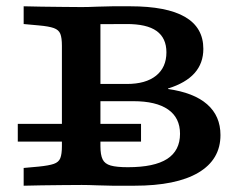

<svg xmlns="http://www.w3.org/2000/svg" viewBox="-20 -591 770 611"><path d="M36.6 -140.3V-196.8H428.8V-140.3ZM338.1 0Q318.8 0 289.7 -1.2Q260.7 -2.4 240.1 -2.4Q214.7 -2.4 180.3 -2Q145.9 -1.6 112.4 -1.2Q79 -0.8 55.3 0V-56.5L103.7 -60.9Q135.4 -64.1 151.2 -69.5Q167 -74.9 172 -87.9Q177 -100.8 177 -125.8V-445.2Q177 -470.6 172 -483.3Q167 -496 151.2 -501.7Q135.4 -507.3 103.7 -510.1L55.3 -514.5V-571Q79 -570.2 112.4 -569.8Q145.9 -569.4 180.3 -569Q214.7 -568.5 240.1 -568.5Q260.7 -568.5 289.7 -569.8Q318.8 -571 338.1 -571H394.1Q510.5 -571 568.8 -537.2Q627.1 -503.3 627.1 -435.5Q627.1 -389.9 599.2 -358.4Q571.3 -327 514.7 -309.3V-307.7Q596.6 -296.3 639.1 -259.2Q681.6 -222 681.6 -161.2Q681.6 -83.2 611.3 -41.6Q541 0 407.7 0ZM386.8 -58.9Q471 -58.9 512 -85.3Q552.9 -111.8 552.9 -165.3Q552.9 -216.1 514.9 -242.6Q476.9 -269 404.2 -269H270.7V-323.8H383.7Q443.9 -323.8 476.7 -350.2Q509.6 -376.7 509.6 -424.5Q509.6 -469.9 478.3 -492.4Q447 -514.9 381.7 -514.5L299.6 -514.1V-125.8Q299.6 -98.1 306.6 -83.8Q313.5 -69.5 332.4 -64.2Q351.3 -58.9 386.8 -58.9Z"/></svg>

Font: Playfair 5pt SemiExpanded Light
Style: Regular
Weight: 300
Width: 6
Designer: Claus Eggers Sørensen
Foundry: Claus Eggers Sørensen
Version: Version 2.203